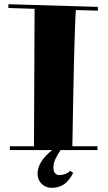

<svg xmlns="http://www.w3.org/2000/svg" viewBox="-20 -713 513 916"><path d="M26.9 -15.1H142.1L145 -670.9L20 -674.8V-692.9L446.8 -680.2V-662.1L341.8 -665Q341.3 -658.7 340.3 -642.6Q339.4 -626.5 338.4 -595.7Q337.4 -564.9 335.7 -517.1Q334 -469.2 332.5 -399.2Q331.1 -329.1 329.1 -234.4Q327.1 -139.6 325.2 -15.1H444.8V2.9H269Q254.9 23.9 244.9 44.4Q234.9 64.9 234.9 86.9Q234.9 103.5 242.2 112.8Q249.5 122.1 262.2 122.1Q274.9 122.1 284.7 119.1Q294.4 116.2 301.3 112.3Q309.1 107.9 314.9 102.1L329.1 111.8Q311 148.4 286.1 165.8Q261.2 183.1 226.1 183.1Q211.9 183.1 199.7 178Q187.5 172.9 178.5 164.1Q169.4 155.3 164.3 143.1Q159.2 130.9 159.2 116.2Q159.2 58.1 229 2.9H26.9Z"/></svg>

Font: Purple Purse
Style: Regular
Weight: 400
Designer: Astigmatic (AOETI)
Foundry: Astigmatic (AOETI)
Version: Version 1.000